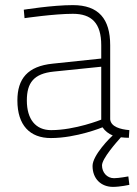

<svg xmlns="http://www.w3.org/2000/svg" viewBox="-20 -530 534 751"><path d="M376 -62C376 -62 274 -21 180 -21C119 -21 85 -64 85 -137C85 -206 112 -242 190 -250L376 -269ZM411 -353C411 -456 366 -510 265 -510C185 -510 73 -492 73 -492L76 -459C76 -459 192 -476 265 -476C338 -476 376 -440 376 -353V-301L186 -281C88 -271 48 -222 48 -137C48 -40 97 10 179 10C279 10 381 -32 381 -32C391 -17 405 -7 421 0C412 7 342 77 342 119C342 170 376 201 422 201C450 201 486 193 486 193L482 160C482 160 445 167 426 167C398 167 379 144 379 117C379 90 436 26 453 7C463 8 473 9 484 9L486 -21C451 -24 414 -34 411 -63V-353Z"/></svg>

Font: RazerF5 Thin
Style: Regular
Weight: 250
Foundry: Razer Inc.
Version: Version 2